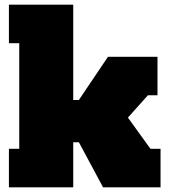

<svg xmlns="http://www.w3.org/2000/svg" viewBox="-20 -798 718 818"><path d="M621 -164H664V0H419L316 -192H292V0H18V-164H62V-614H18V-778H292V-372H316L440 -556H651V-392H610L525 -297Z"/></svg>

Font: Alfa Slab One
Style: Regular
Weight: 400
Designer: JM Sole
Foundry: JM Sole
Version: Version 2.000